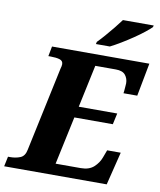

<svg xmlns="http://www.w3.org/2000/svg" viewBox="-123 -1009 905 1086"><g transform="rotate(10 330.0 -465.5)"><path d="M-24 0 -12 -57H1Q32 -57 58 -67.5Q84 -78 91 -115L194 -599Q196 -605 197.5 -612.5Q199 -620 199 -625Q199 -645 179 -651Q159 -657 127 -657H114L125 -714H684L648 -524H569Q570 -528 571 -541Q572 -554 573 -566.5Q574 -579 574 -582Q574 -609 558 -629Q542 -649 503 -649H385L333 -405H554L540 -341H319L260 -65H405Q452 -65 479 -89.5Q506 -114 518 -147L534 -190H612L565 0ZM367 -771 370 -784Q389 -803 411.5 -829Q434 -855 456 -882Q478 -909 494 -931H671L668 -921Q656 -909 631 -889Q606 -869 573.5 -847Q541 -825 508 -805Q475 -785 447 -771Z"/></g></svg>

Font: Noto Serif ExtraBold
Style: Italic
Weight: 800
Italic angle: -12°
Designer: Monotype Design Team
Foundry: Monotype Imaging Inc.
Version: Version 2.013